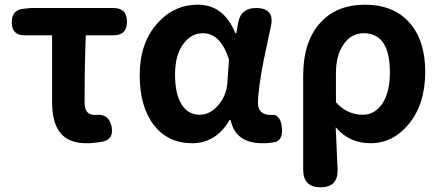

<svg xmlns="http://www.w3.org/2000/svg" viewBox="-20 -594 1872 815"><path d="M346 14Q268 14 233 -34Q201 -77 201 -164V-444H84Q30 -444 30 -500Q30 -553 81 -557L112 -560H315H461Q519 -560 519 -502Q519 -444 461 -444H344Q339 -313 339 -157Q339 -106 383 -106Q385 -106 386 -106Q443 -113 454 -55Q463 -4 417 7Q379 14 346 14Z M795 14Q694 14 634 -62Q573 -140 573 -275.5Q573 -411 648 -495Q718 -574 820 -574Q930 -574 979 -453H983L991 -498Q1003 -560 1066 -560Q1147 -560 1130 -483Q1125 -460 1115 -412.5Q1105 -365 1100 -342Q1075 -213 1075 -158Q1075 -106 1130 -106Q1131 -106 1132 -106Q1149 -110 1161 -96Q1172 -84 1175 -64Q1185 -4 1151 8Q1127 14 1094 14Q979 14 959 -85H955Q897 14 795 14ZM829 -107Q871 -107 906 -147Q941 -187 945 -242L952 -341Q917 -453 841 -453Q793 -453 760 -410Q723 -363 723 -277Q723 -193 752 -149Q779 -107 829 -107Z M1341 201Q1267 201 1267 127V-36V-273Q1267 -421 1343 -501Q1412 -574 1529 -574Q1650 -574 1717.5 -498.5Q1785 -423 1785 -289Q1785 -151 1714 -66Q1647 14 1553 14Q1462 14 1405 -54Q1406 -40 1407 -12Q1411 81 1413 126Q1415 201 1341 201ZM1520 -107Q1569 -107 1601 -151Q1635 -200 1635 -287Q1635 -453 1524 -453Q1472 -453 1440 -408Q1406 -361 1406 -283V-160Q1453 -107 1520 -107Z"/></svg>

Font: GenSenRounded JP B
Style: Regular
Weight: 700
Version: Version 1.501;PS 1;hotconv 16.6.51;makeotf.lib2.5.65220